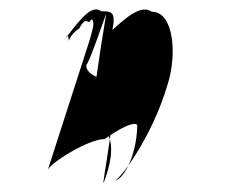

<svg xmlns="http://www.w3.org/2000/svg" viewBox="-20 -397 486 410"><path d="M121 -316C152 -358 177 -388 196 -373C218 -373 228 -372 220 -333C250 -360 281 -388 304 -372C352 -372 358 -279 338 -217C304 -101 234 -12 226 -12C241 -12 271 -60 273 -126C276 -137 256 -137 203 -100C169 -100 87 -49 82 -34L171 -310C174 -319 182 -352 179 -342C180 -346 179 -364 171 -350C165 -350 162 -360 149 -336C149 -336 132 -326 127 -310C127 -310 126 -331 121 -316ZM165 -260C160 -244 186 -228 210 -228C247 -225 187 41 204 -14C227 -76 220 -122 185 -127C162 -127 211 -381 206 -366C206 -366 168 -256 165 -260Z"/></svg>

Font: Zinc
Style: Obl
Weight: 400
Version: Version 1